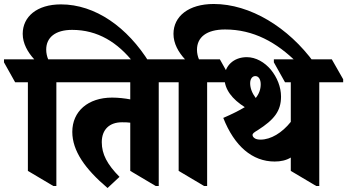

<svg xmlns="http://www.w3.org/2000/svg" viewBox="-90 -925 1743 964"><path d="M178 9H193V-512H313V-527L257 -627H152C146 -641 142 -658 142 -676C142 -737 188 -775 272 -775C401 -775 501 -712 582 -609H661C550 -789 388 -903 216 -903C95 -903 24 -841 24 -755C24 -707 49 -663 82 -627H-70V-612L-14 -512H50V-67Z M450 19 510 -37C448 -100 421 -151 421 -211C421 -275 460 -311 522 -311C537 -311 551 -311 564 -309V-67L692 9H707V-512H826V-527L770 -627H173V-612L229 -512H564V-426C538 -431 504 -435 473 -435C352 -435 273 -366 273 -263C273 -167 338 -76 450 19Z M935 9H950V-512H1070V-527L1014 -627H909C903 -641 899 -658 899 -675C899 -738 947 -777 1040 -777C1182 -777 1299 -713 1403 -609H1488C1358 -788 1166 -905 983 -905C857 -905 781 -843 781 -755C781 -706 806 -663 839 -627H687V-612L743 -512H807V-67Z M1289 -114C1320 -114 1347 -120 1370 -134V-67L1498 9H1513V-512H1633V-527L1576 -627H1285V-612L1341 -512H1370V-313C1326 -258 1270 -224 1218 -224C1207 -224 1196 -226 1190 -230C1182 -235 1178 -241 1178 -247C1178 -255 1185 -260 1205 -272C1286 -324 1321 -367 1321 -440C1321 -489 1301 -537 1270 -575C1239 -612 1195 -638 1149 -638C1083 -638 1037 -594 1037 -534C1037 -476 1076 -427 1139 -387C1111 -370 1075 -352 1031 -333C1087 -191 1177 -114 1289 -114ZM1166 -507C1166 -528 1176 -543 1192 -543C1210 -543 1219 -524 1219 -502C1219 -477 1211 -454 1194 -433C1176 -457 1166 -482 1166 -507Z"/></svg>

Font: Noto Serif Devanagari Condensed Black
Style: Regular
Weight: 900
Width: 3
Designer: Universal Thirst, Indian Type Foundry and the Monotype Design Team
Foundry: Monotype Imaging Inc.
Version: Version 2.004